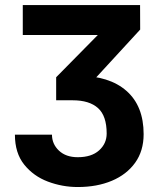

<svg xmlns="http://www.w3.org/2000/svg" viewBox="-20 -731 619 761"><path d="M70.3 -710.9H535.2L535.6 -613.8L305.7 -363.8H202.6V-424.8L367.7 -592.3H70.3ZM202.6 -422.4 289.6 -430.7Q413.1 -430.7 481.2 -370.8Q549.3 -311 549.3 -199.2Q549.3 -132.8 515.6 -85.9Q481.9 -39.1 423.1 -14.4Q364.3 10.3 288.1 10.3Q227.1 10.3 169.9 -11.2Q112.8 -32.7 75.9 -78.6Q39.1 -124.5 39.1 -197.3H186Q186 -160.2 213.6 -134Q241.2 -107.9 288.1 -107.9Q342.8 -107.9 372.8 -135Q402.8 -162.1 402.8 -201.7Q402.8 -272 368.4 -302.7Q334 -333.5 268.1 -333.5H202.6Z"/></svg>

Font: RobotoDEMO
Style: Regular
Weight: 400
Designer: Christian Robertson
Foundry: Google
Version: Version 2.136